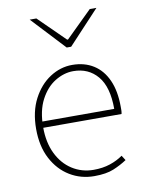

<svg xmlns="http://www.w3.org/2000/svg" viewBox="-83 -779 644 850"><g transform="rotate(-10 239.0 -354.0)"><path d="M272 12Q212 12 162.5 -18Q113 -48 83.5 -104Q54 -160 54 -238Q54 -316 83.5 -372.5Q113 -429 160 -459.5Q207 -490 260 -490Q315 -490 355.5 -464.5Q396 -439 418 -390Q440 -341 440 -270Q440 -263 440 -255Q440 -247 438 -238H70V-266H410Q410 -365 369 -413.5Q328 -462 260 -462Q218 -462 178 -437.5Q138 -413 112 -363.5Q86 -314 86 -240Q86 -172 110.5 -121.5Q135 -71 178 -43.5Q221 -16 274 -16Q315 -16 348 -27Q381 -38 406 -56L420 -34Q393 -16 359.5 -2Q326 12 272 12ZM250 -570 110 -720H140L258 -604H262L380 -720H410L270 -570Z"/></g></svg>

Font: Source Sans 3 ExtraLight ExtraLight
Style: Regular
Weight: 250
Version: Version 3.052;hotconv 1.1.0;makeotfexe 2.6.0